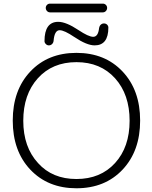

<svg xmlns="http://www.w3.org/2000/svg" viewBox="-20 -1057 832 1051"><path d="M188.5 -164.1Q266.6 -77.1 398.4 -77.1Q530.3 -77.1 609.9 -164.6Q689.5 -252 689.5 -396Q689.5 -540 609.9 -628.4Q530.3 -716.8 398.4 -716.8Q266.6 -716.8 187 -628.4Q107.4 -540 107.4 -396Q107.4 -252 188.5 -164.1ZM145.5 -128.9Q49.8 -230.5 49.8 -397Q49.8 -563.5 146 -665.5Q242.2 -767.6 398.4 -767.6Q554.7 -767.6 650.9 -665.5Q747.1 -563.5 747.1 -397Q747.1 -230.5 650.9 -128.4Q554.7 -26.4 398.4 -26.4Q242.2 -26.4 145.5 -128.9ZM409.2 -892.6Q464.8 -855.5 490.2 -855.5Q517.6 -855.5 522.5 -904.3Q524.4 -915 531.7 -921.9Q539.1 -928.7 548.8 -928.7Q559.6 -928.7 566.4 -921.9Q573.2 -915 573.2 -906.2Q573.2 -808.6 498 -808.6Q455.1 -808.6 386.7 -854.5Q332 -891.6 306.6 -891.6Q278.3 -891.6 273.4 -834Q272.5 -823.2 265.1 -815.9Q257.8 -808.6 247.6 -808.6Q237.3 -808.6 230.5 -816.4Q223.6 -823.2 223.6 -832Q223.6 -937.5 298.8 -937.5Q341.8 -937.5 409.2 -892.6ZM253.9 -989.3Q244.1 -989.3 237.3 -996.6Q230.5 -1003.9 230.5 -1013.7Q230.5 -1023.4 237.3 -1030.3Q244.1 -1037.1 253.9 -1037.1H543Q552.7 -1037.1 559.6 -1030.3Q566.4 -1023.4 566.4 -1013.7Q566.4 -1003.9 559.6 -996.6Q552.7 -989.3 543 -989.3Z"/></svg>

Font: Gen Jyuu Gothic Light
Style: Regular
Weight: 200
Designer: [Source Han Sans]
Ryoko NISHIZUKA  (kana & ideographs); Paul D. Hunt (Latin, Greek & Cyrillic); Wenlong ZHANG  (bopomofo
Version: Version 1.002.20150607